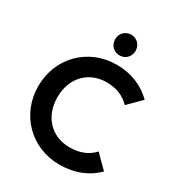

<svg xmlns="http://www.w3.org/2000/svg" viewBox="-215 -1059 1115 1206"><g transform="rotate(30 343.0 -456.5)"><path d="M398 10C512 10 598 -29 663 -93L571 -185C531 -142 477 -116 398 -116C268 -116 176 -211 176 -352C176 -492 268 -587 398 -587C472 -587 527 -562 567 -519L659 -611C594 -674 510 -714 398 -714C190 -714 37 -555 37 -352C37 -148 191 10 398 10ZM308 -848C308 -806 339 -773 382 -773C425 -773 456 -806 456 -848C456 -890 425 -923 382 -923C339 -923 308 -890 308 -848Z"/></g></svg>

Font: MV Cash SemiBold
Style: Regular
Weight: 600
Designer: Rodrigo Fuenzalida
Foundry: fragTYPE
Version: Version 1.100;Glyphs 3.1.2 (3151)